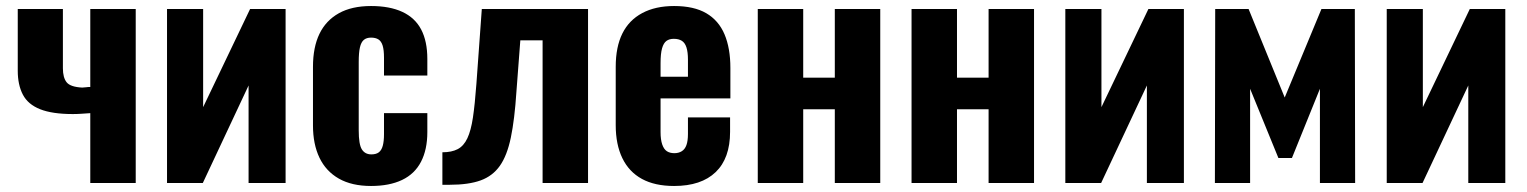

<svg xmlns="http://www.w3.org/2000/svg" viewBox="-20 -608 5073 638"><path d="M280 0V-232Q265 -231 250.5 -230Q236 -229 222 -229Q154 -229 113.5 -245Q73 -261 56 -293.5Q39 -326 39 -373V-578H189V-381Q189 -350 201.5 -334.5Q214 -319 253 -317Q259 -317 265.5 -318Q272 -319 280 -319V-578H431V0Z M535 0V-578H655V-252L811 -578H929V0H806V-324L654 0Z M1213 10Q1149 10 1106 -14.5Q1063 -39 1041.5 -84Q1020 -129 1020 -191V-386Q1020 -451 1041.5 -495.5Q1063 -540 1106 -564Q1149 -588 1213 -588Q1275 -588 1317 -568.5Q1359 -549 1379.5 -510Q1400 -471 1400 -412V-357H1256V-416Q1256 -442 1251.5 -456.5Q1247 -471 1237.5 -477Q1228 -483 1213 -483Q1198 -483 1189 -475.5Q1180 -468 1176 -450.5Q1172 -433 1172 -402V-175Q1172 -128 1182.5 -111.5Q1193 -95 1214 -95Q1230 -95 1239 -102Q1248 -109 1252 -124Q1256 -139 1256 -162V-232H1400V-169Q1400 -111 1379 -70.5Q1358 -30 1316 -10Q1274 10 1213 10Z M1450 6V-102Q1481 -102 1501 -112.5Q1521 -123 1533 -148.5Q1545 -174 1551.5 -217.5Q1558 -261 1563 -329L1581 -578H1934V0H1783V-474H1709L1696 -303Q1690 -211 1677.5 -151Q1665 -91 1641 -57Q1617 -23 1577 -8.5Q1537 6 1474 6Z M2220 10Q2156 10 2113 -13.5Q2070 -37 2048 -82.5Q2026 -128 2026 -192V-386Q2026 -452 2048 -496.5Q2070 -541 2114 -564.5Q2158 -588 2220 -588Q2286 -588 2327 -564Q2368 -540 2387.5 -494Q2407 -448 2407 -382V-281H2175V-169Q2175 -144 2180.5 -128Q2186 -112 2196 -105.5Q2206 -99 2221 -99Q2235 -99 2245.5 -105.5Q2256 -112 2261 -126Q2266 -140 2266 -163V-218H2406V-170Q2406 -82 2358 -36Q2310 10 2220 10ZM2175 -353H2266V-410Q2266 -435 2261 -450.5Q2256 -466 2245.5 -472.5Q2235 -479 2219 -479Q2204 -479 2194.5 -472Q2185 -465 2180 -447.5Q2175 -430 2175 -398Z M2498 0V-578H2649V-350H2754V-578H2905V0H2754V-245H2649V0Z M3009 0V-578H3160V-350H3265V-578H3416V0H3265V-245H3160V0Z M3520 0V-578H3640V-252L3796 -578H3914V0H3791V-324L3639 0Z M4017 0 4018 -578H4129L4249 -284L4371 -578H4482L4483 0H4366V-313L4273 -83H4228L4134 -313V0Z M4588 0V-578H4708V-252L4864 -578H4982V0H4859V-324L4707 0Z"/></svg>

Font: Oswald SemiBold
Style: Regular
Weight: 600
Designer: Vernon Adams
Foundry: Vernon Adams
Version: Version 4.103;gftools[0.9.33.dev8+g029e19f]